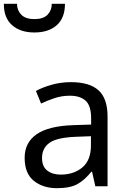

<svg xmlns="http://www.w3.org/2000/svg" viewBox="-83 -975 664 1005"><path d="M288 -545Q386 -545 433 -502Q480 -459 480 -365V0H416L399 -76H395Q360 -32 321.5 -11Q283 10 215 10Q142 10 94 -28.5Q46 -67 46 -149Q46 -229 109 -272.5Q172 -316 303 -320L394 -323V-355Q394 -422 365 -448Q336 -474 283 -474Q241 -474 203 -461.5Q165 -449 132 -433L105 -499Q140 -518 188 -531.5Q236 -545 288 -545ZM314 -259Q214 -255 175.5 -227Q137 -199 137 -148Q137 -103 164.5 -82Q192 -61 235 -61Q303 -61 348 -98.5Q393 -136 393 -214V-262ZM97 -805Q24 -805 -19.5 -843Q-63 -881 -63 -955H6Q6 -921 28.5 -898Q51 -875 97 -875Q144 -875 166 -898Q188 -921 188 -955H257Q257 -881 214 -843Q171 -805 97 -805Z"/></svg>

Font: Noto Sans Tifinagh
Style: Regular
Weight: 400
Designer: JamraPatel
Foundry: JamraPatel LLC
Version: Version 2.004; ttfautohint (v1.8.4.7-5d5b)